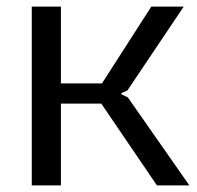

<svg xmlns="http://www.w3.org/2000/svg" viewBox="-20 -560 596 580"><path d="M76 -540H164V-308H288L437 -540H535L365 -287L347 -279V-275L366 -266L552 0H454L286 -247H164V0H76Z"/></svg>

Font: EncodeSans
Style: Regular
Weight: 400
Designer: Pablo Impallari, Andres Torresi
Foundry: Pablo Impallari, Andres Torresi
Version: Version 1.000; ttfautohint (v1.4.1)